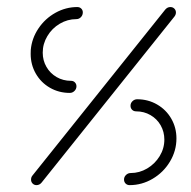

<svg xmlns="http://www.w3.org/2000/svg" viewBox="-20 -539 557 559"><path d="M202.6 -287.8Q202.6 -280 196.9 -274.3Q191.1 -268.5 183.3 -268.5Q151.5 -268.5 125.4 -283.5Q99.3 -298.5 84.3 -324.6Q69.3 -350.7 69.3 -382.2Q69.3 -390 69.6 -393.7Q72.6 -427.4 91.9 -456.1Q111.1 -484.8 141.3 -501.7Q171.5 -518.5 205.2 -518.5Q211.9 -518.5 216.5 -514.1Q221.1 -509.6 221.1 -503Q221.1 -494.8 215.6 -489.1Q210 -483.3 202.2 -483.3Q176.7 -483.3 154.1 -470Q131.5 -456.7 118 -434.1Q104.4 -411.5 104.4 -385.6Q104.4 -363 115.2 -344.3Q125.9 -325.6 144.8 -314.6Q163.7 -303.7 186.7 -303.7Q193.7 -303.7 198.1 -299.1Q202.6 -294.4 202.6 -287.8ZM475.9 -518.5Q483 -518.5 487.6 -513.9Q492.2 -509.3 492.2 -502.6Q492.2 -496.3 487.8 -490.7L101.1 -7.4Q98.5 -4.1 94.6 -2Q90.7 0 86.3 0Q79.6 0 75 -4.6Q70.4 -9.3 70.4 -15.9Q70.4 -23 74.4 -27.8L461.1 -511.1Q467.4 -518.5 475.9 -518.5ZM360 -231.1Q360 -238.9 365.7 -244.4Q371.5 -250 379.3 -250Q411.1 -250 437.4 -234.8Q463.7 -219.6 478.7 -193.5Q493.7 -167.4 493.7 -135.9Q493.7 -100 474.8 -68.5Q455.9 -37 424.4 -18.5Q393 0 357.4 0Q350.4 0 345.7 -4.6Q341.1 -9.3 341.1 -16.3Q341.1 -24.1 346.9 -29.6Q352.6 -35.2 360.4 -35.2Q385.9 -35.2 408.5 -48.5Q431.1 -61.9 444.8 -84.3Q458.5 -106.7 458.5 -132.6Q458.5 -155.2 447.8 -174.1Q437 -193 418.1 -203.9Q399.3 -214.8 376.3 -214.8Q369.3 -214.8 364.6 -219.4Q360 -224.1 360 -231.1Z"/></svg>

Font: 26F Galaxy Sans Light
Style: Italic
Weight: 300
Italic angle: -5°
Designer: C₂₉H₂₅N₃O₅
Version: Version 1.200